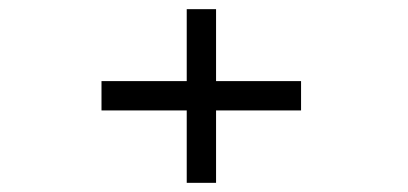

<svg xmlns="http://www.w3.org/2000/svg" viewBox="-20 -513 890 419"><path d="M201.5 -336H387.5V-493H451.5V-336H637V-272H451.5V-114H387.5V-272H201.5Z"/></svg>

Font: League Mono Wide Light
Style: Regular
Weight: 300
Width: 8
Designer: Tyler Finck
Foundry: The League of Moveable Type / Tyler Finck
Version: Version 2.210